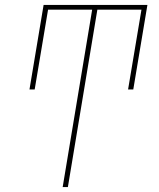

<svg xmlns="http://www.w3.org/2000/svg" viewBox="-20 -755 640 775"><path d="M233 0 352 -716H174L120 -394H99L156 -735H575L518 -394H497L551 -716H373L254 0Z"/></svg>

Font: Iosevka SS04 Th Ex Obl
Style: Regular
Weight: 100
Width: 7
Italic angle: -9°
Monospace: yes
Designer: Belleve Invis
Foundry: Belleve Invis
Version: Version 19.0.0; ttfautohint (v1.8.4)